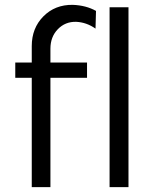

<svg xmlns="http://www.w3.org/2000/svg" viewBox="-20 -772 650 792"><path d="M43 -451V-514H111V-582Q111 -656 159 -704.5Q207 -753 280 -752Q335 -750 376 -727L374 -654Q337 -680 294 -682Q249 -683 218.5 -651.5Q188 -620 188 -571V-514H339V-451H188V0H111V-451ZM432 0V-742H510V0Z"/></svg>

Font: Trueno
Style: Lt
Weight: 300
Designer: Julieta Ulanovsky
Foundry: Julieta Ulanovsky
Version: Version 3.001b